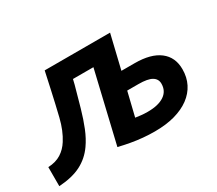

<svg xmlns="http://www.w3.org/2000/svg" viewBox="-121 -732 1073 951"><g transform="rotate(-30 415.5 -256.5)"><path d="M528 11Q495 11 461.5 8Q428 5 394.5 -1Q361 -7 328 -15L423 -417H306L299 -388Q282 -326 266.5 -271.5Q251 -217 233 -172.5Q215 -128 191 -94Q158 -47 108.5 -21.5Q59 4 -18 9V-100Q26 -102 56 -121Q86 -140 106 -172Q136 -219 152 -284.5Q168 -350 184 -423L206 -524H580L534 -332Q545 -332 554.5 -332Q564 -332 573.5 -332Q583 -332 591.5 -332Q600 -332 610 -332Q702 -332 751 -294.5Q800 -257 800 -188Q800 -142 781.5 -105.5Q763 -69 728 -43Q693 -17 643 -3Q593 11 528 11ZM546 -91Q607 -91 640.5 -113.5Q674 -136 674 -178Q674 -205 650.5 -219Q627 -233 574 -233Q565 -233 557 -233Q549 -233 541.5 -233Q534 -233 525.5 -233Q517 -233 510 -233L477 -97Q491 -95 508 -93Q525 -91 546 -91Z"/></g></svg>

Font: Ubuntu Sans
Style: Bold Italic
Weight: 700
Italic angle: -13.5°
Designer: Dalton Maag Ltd
Foundry: Dalton Maag Ltd
Version: Version 1.006